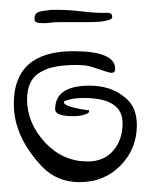

<svg xmlns="http://www.w3.org/2000/svg" viewBox="-20 -349 306 390"><path d="M142 21Q96 21 66 -10Q8 -71 8 -138Q8 -245 129 -245Q214 -245 214 -209Q214 -201 206 -201Q202 -201 167 -213Q161 -215 153.5 -216Q146 -217 135 -217Q87 -217 65 -204Q35 -189 35 -147Q35 -99 72 -59Q108 -21 158 -21Q191 -21 210 -43Q229 -65 229 -99Q229 -150 150 -150Q125 -150 110 -143V-141Q110 -132 159 -125Q161 -127 161 -124L160 -120Q149 -113 129 -113Q92 -113 92 -127Q92 -175 162 -175Q203 -175 230 -154Q258 -135 258 -95Q258 -46 224 -12Q191 21 142 21ZM64 -302Q50 -302 50 -310Q50 -321 57 -324Q64 -327 78 -328Q81 -329 86.5 -329Q92 -329 99 -329Q120 -329 149.5 -325.5Q179 -322 199 -323Q208 -323 208 -314Q208 -308 184 -305Q171 -304 156.5 -304Q142 -304 128 -304Q114 -304 101.5 -304Q89 -304 83 -303Q77 -302 72.5 -302Q68 -302 64 -302Z"/></svg>

Font: Ole
Style: Regular
Weight: 400
Designer: Robert E. Leuschke
Foundry: Robert E. Leuschke
Version: Version 1.010; ttfautohint (v1.8.3)